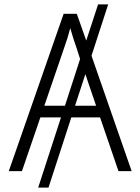

<svg xmlns="http://www.w3.org/2000/svg" viewBox="-20 -780 640 875"><path d="M436 -245H305L201 75H154L258 -245H164L80 0H20L270 -717H330L373 -595L427 -760H473L397 -526L580 0H520ZM276 -298 345 -511 332 -552Q314 -603 300 -652Q289 -607 269 -552L182 -298ZM418 -298 369 -442 322 -298Z"/></svg>

Font: Noto Sans Mono UI Light
Style: Regular
Weight: 300
Monospace: yes
Designer: Monotype Design team
Foundry: Monotype Imaging Inc.
Version: Version 1.000